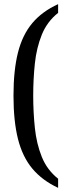

<svg xmlns="http://www.w3.org/2000/svg" viewBox="-20 -778 324 925"><path d="M260 127Q183 91 135.5 34Q88 -23 66.5 -109Q45 -195 45 -317Q45 -439 66.5 -524.5Q88 -610 135.5 -666.5Q183 -723 260 -758V-716Q207 -674 181.5 -611Q156 -548 148 -472.5Q140 -397 140 -317Q140 -238 148 -161.5Q156 -85 181.5 -22Q207 41 260 83Z"/></svg>

Font: Noto Serif Hebrew ExtraCondensed
Style: Regular
Weight: 400
Width: 2
Designer: Monotype Design Team
Foundry: Monotype Imaging Inc.
Version: Version 2.004; ttfautohint (v1.8.4.7-5d5b)